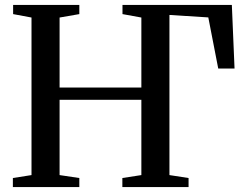

<svg xmlns="http://www.w3.org/2000/svg" viewBox="-20 -763 998 783"><path d="M32.5 0V-37L108.5 -49V-691.5L33.5 -705.5V-743H303.5V-705.5L223 -691.5V-406H556.5V-691.5L479.5 -705.5V-743H925.5L936.5 -483.5H870L829.5 -692L671 -702V-49L749 -37V0H479V-37L556.5 -49V-356H223V-49L303.5 -37V0Z"/></svg>

Font: Merriweather 72pt Medium
Style: Regular
Weight: 500
Version: Version 2.100